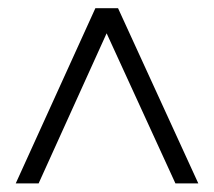

<svg xmlns="http://www.w3.org/2000/svg" viewBox="-20 -690 511 459"><path d="M17.6 -251.5 208 -670.4H262.2L454.1 -251.5H399.4L234.9 -610.4L72.3 -251.5Z"/></svg>

Font: Elstob SemiBold
Style: Regular
Weight: 600
Designer: Peter S. Baker
Version: Version 1.015